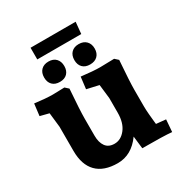

<svg xmlns="http://www.w3.org/2000/svg" viewBox="-180 -905 983 1040"><g transform="rotate(-30 311.0 -384.5)"><path d="M308 -429 317 -503Q392 -494 434 -494L522 -496L543 -477Q533 -345 533 -295V-193Q533 -171 535.5 -142Q538 -113 540 -95L542 -77L602 -71L596 5Q547 0 412 0L403 -78Q344 4 258 4Q171 4 126.5 -41.5Q82 -87 82 -174V-325L72 -415L17 -429L26 -503Q96 -494 138 -494L211 -496L232 -477Q222 -345 222 -295V-188Q222 -146 240 -121Q258 -96 295 -96Q335 -96 364 -133Q393 -170 393 -234V-325L383 -412ZM395 -661Q425 -661 442 -643.5Q459 -626 459 -597Q459 -568 442 -551Q425 -534 395 -534Q365 -534 348.5 -551Q332 -568 332 -597Q332 -627 349 -644Q366 -661 395 -661ZM206 -661Q236 -661 252.5 -643.5Q269 -626 269 -597Q269 -568 252.5 -551Q236 -534 206 -534Q176 -534 159.5 -551Q143 -568 143 -597Q143 -627 160 -644Q177 -661 206 -661ZM435 -701H160V-774H442Z"/></g></svg>

Font: Andada
Style: Bold
Weight: 700
Designer: Carolina Giovagnoli
Foundry: Carolina Giovagnoli
Version: Version 1.003